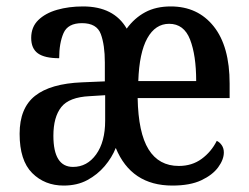

<svg xmlns="http://www.w3.org/2000/svg" viewBox="-20 -567 774 597"><path d="M178 10Q119 10 80 -29Q41 -68 41 -151Q41 -231 89 -269Q137 -307 235 -311L306 -314V-373Q306 -427 293.5 -461Q281 -495 235 -495Q191 -495 177.5 -464Q164 -433 164 -386Q119 -386 98 -401Q77 -416 77 -449Q77 -483 99 -504.5Q121 -526 157.5 -536.5Q194 -547 238 -547Q334 -547 374 -478Q398 -511 431.5 -529Q465 -547 511 -547Q595 -547 644.5 -485Q694 -423 694 -307V-262H408Q410 -154 442 -102.5Q474 -51 536 -51Q577 -51 607 -73Q637 -95 654 -129Q663 -125 669.5 -115.5Q676 -106 676 -93Q676 -71 658.5 -47Q641 -23 606 -6.5Q571 10 516 10Q388 10 340 -107Q328 -77 305.5 -50.5Q283 -24 251.5 -7Q220 10 178 10ZM590 -315Q590 -395 571 -444Q552 -493 506 -493Q463 -493 438 -448Q413 -403 410 -315ZM207 -48Q251 -48 279 -87Q307 -126 307 -192V-271L259 -268Q195 -265 170.5 -234Q146 -203 146 -145Q146 -48 207 -48Z"/></svg>

Font: Noto Serif Armenian Condensed Medium
Style: Regular
Weight: 500
Width: 3
Designer: Monotype Design Team
Foundry: Monotype Imaging Inc.
Version: Version 2.008; ttfautohint (v1.8.4.7-5d5b)